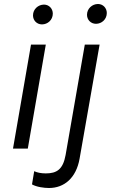

<svg xmlns="http://www.w3.org/2000/svg" viewBox="-20 -743 563 960"><path d="M45 0H119L209 -520H135ZM190 -621C218 -621 244 -643 244 -675C244 -700 225 -720 200 -720C171 -720 145 -697 145 -666C145 -641 164 -621 190 -621ZM225 197C301 197 361 147 378 50L478 -520H404L308 32C295 104 264 124 209 124C186 124 166 120 151 113L140 179C163 192 200 197 225 197ZM460 -624C488 -624 514 -646 514 -678C514 -703 495 -723 470 -723C441 -723 415 -700 415 -669C415 -644 434 -624 460 -624Z"/></svg>

Font: Fixel Display
Style: Italic
Weight: 400
Italic angle: -10°
Designer: AlfaBravo + MacPaw
Foundry: Kyrylo Tkachov, Marchela Mozhyna, Serhii Makarenko, Maria Weinstein, Zakhar Kryvoshyya
Version: Version 1.210;Glyphs 3.2 (3217)